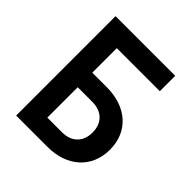

<svg xmlns="http://www.w3.org/2000/svg" viewBox="-199 -864 997 997"><g transform="rotate(45 300.0 -365.0)"><path d="M308 0C453 0 548 -87 548 -219C548 -351 453 -437 307 -437H200V-617H516V-730H78V0ZM200 -330H308C378 -330 421 -287 421 -218C421 -150 378 -107 308 -107H200Z"/></g></svg>

Font: Tekne LDO
Style: Bold
Weight: 700
Monospace: yes
Designer: Alessio Laiso, Mario Rullo, Paolo Rosset
Foundry: Alessio Laiso
Version: Version 1.000;hotconv 1.0.109;makeotfexe 2.5.65596